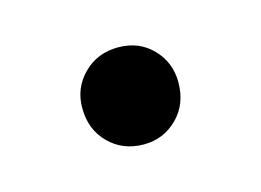

<svg xmlns="http://www.w3.org/2000/svg" viewBox="-35 -149 291 214"><g transform="rotate(-15 110.5 -42.0)"><path d="M55 -43Q55 -66 71 -82Q87 -98 111 -98Q135 -98 150.5 -82Q166 -66 166 -43Q166 -18 150 -2Q134 14 111 14Q87 14 71 -2Q55 -18 55 -43Z"/></g></svg>

Font: El Messiri Medium
Style: Regular
Weight: 500
Designer: Mohamed Gaber
Foundry: Kief Type Foundry
Version: Version 2.007